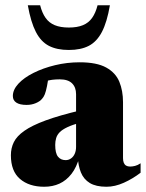

<svg xmlns="http://www.w3.org/2000/svg" viewBox="-20 -697 556 732"><path d="M288 -276.5 287.5 -229.5Q256.5 -221.5 237 -212.2Q217.5 -203 207.5 -192.8Q197.5 -182.5 194 -170.2Q190.5 -158 190.5 -144.5Q190.5 -113 201 -99.8Q211.5 -86.5 230.5 -86.5Q241.5 -86.5 250.8 -93Q260 -99.5 265 -111Q270 -122.5 270 -137V-338Q270 -364 254.8 -379.2Q239.5 -394.5 207.5 -394.5Q192.5 -394.5 178.8 -392.8Q165 -391 155 -387.5L168 -427Q163.5 -389.5 159.2 -368.8Q155 -348 150.8 -337.5Q146.5 -327 140.5 -320.5Q132.5 -310.5 116.5 -303.8Q100.5 -297 81.5 -297Q55.5 -297 42.2 -305.8Q29 -314.5 29 -331Q29 -355 50.2 -378Q71.5 -401 108 -419.2Q144.5 -437.5 190 -448.5Q235.5 -459.5 283.5 -459.5Q349 -459.5 385 -439.5Q421 -419.5 435 -385.2Q449 -351 449 -307.5V-94Q449 -83.5 452 -76.2Q455 -69 461 -65.5Q467 -62 476 -62Q484.5 -62 494.8 -64.5Q505 -67 516 -74.5V-38.5Q486 -15.5 452 -0.2Q418 15 386 15Q346 15 322.5 0.8Q299 -13.5 288.5 -39.5Q278 -65.5 276.5 -100L283 -99Q272 -59 252.5 -34Q233 -9 207 3Q181 15 148.5 15Q91 15 56.2 -14.8Q21.5 -44.5 21.5 -105Q21.5 -132.5 32.8 -155.2Q44 -178 72.8 -198.2Q101.5 -218.5 153.8 -237.8Q206 -257 288 -276.5ZM242.5 -592Q274.5 -592 296.2 -601Q318 -610 331.2 -628.8Q344.5 -647.5 352 -677H399Q388 -612.5 368.5 -575.2Q349 -538 318.5 -522.2Q288 -506.5 242.5 -506.5Q197 -506.5 166.5 -522.2Q136 -538 116.8 -575.2Q97.5 -612.5 86 -677H133Q140.5 -647.5 153.8 -628.8Q167 -610 188.8 -601Q210.5 -592 242.5 -592Z"/></svg>

Font: Newsreader 24pt ExtraBold
Style: Regular
Weight: 800
Designer: Hugues Gentile
Foundry: Production Type
Version: Version 1.003